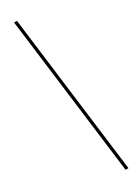

<svg xmlns="http://www.w3.org/2000/svg" viewBox="-215 -769 612 838"><g transform="rotate(-30 91.0 -350.0)"><path d="M54.1 -750H39.6L139.6 50H154.1Z"/></g></svg>

Font: Picaflor 36 pt
Style: Regular
Weight: 400
Designer: Ariel Martín Pérez
Foundry: Tunera Type Foundry
Version: Version 1.000;hotconv 1.0.109;makeotfexe 2.5.65596